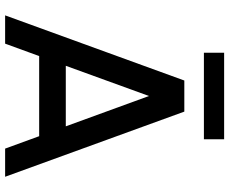

<svg xmlns="http://www.w3.org/2000/svg" viewBox="-93 -803 896 750"><g transform="rotate(90 355.0 -428.0)"><path d="M294.5 -700H416L670.5 0H560.5L512 -133H199L150.5 0H40ZM237 -237H473.5L355 -562ZM186 -855.5H524V-776.5H186Z"/></g></svg>

Font: Urbanist SemiBold
Style: Regular
Weight: 600
Designer: Corey Hu
Foundry: Corey Hu
Version: Version 1.321; ttfautohint (v1.8.4.7-5d5b)